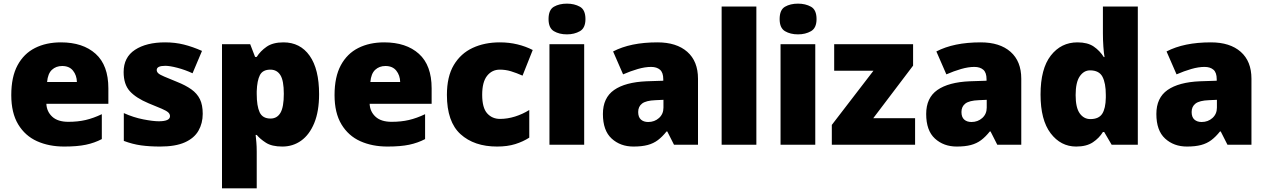

<svg xmlns="http://www.w3.org/2000/svg" viewBox="-20 -796 6967 1056"><path d="M315 -563Q436 -563 506 -500Q576 -437 576 -310V-225H235Q237 -182 267.5 -154Q298 -126 356 -126Q408 -126 451 -136Q494 -146 540 -168V-31Q500 -10 452.5 0Q405 10 333 10Q249 10 183.5 -19.5Q118 -49 80 -112Q42 -175 42 -273Q42 -373 76.5 -437Q111 -501 172.5 -532Q234 -563 315 -563ZM322 -433Q288 -433 265.5 -412Q243 -391 239 -345H403Q402 -382 381.5 -407.5Q361 -433 322 -433Z M1095 -170Q1095 -118 1071.5 -77Q1048 -36 996.5 -13Q945 10 861 10Q802 10 755.5 3.5Q709 -3 661 -21V-174Q714 -150 768 -139.5Q822 -129 853 -129Q915 -129 915 -157Q915 -169 905 -178Q895 -187 869.5 -198Q844 -209 797 -228Q728 -257 694 -294.5Q660 -332 660 -400Q660 -481 722.5 -522Q785 -563 888 -563Q943 -563 991 -551Q1039 -539 1091 -516L1039 -393Q998 -412 956 -423Q914 -434 889 -434Q842 -434 842 -411Q842 -401 850.5 -393Q859 -385 883 -375Q907 -365 953 -346Q1001 -327 1032.5 -304.5Q1064 -282 1079.5 -250.5Q1095 -219 1095 -170Z M1539 -563Q1631 -563 1683 -489.5Q1735 -416 1735 -278Q1735 -184 1708.5 -119.5Q1682 -55 1636.5 -22.5Q1591 10 1533 10Q1475 10 1442.5 -11Q1410 -32 1392 -54H1386Q1388 -35 1390 -13Q1392 9 1392 38V240H1201V-553H1356L1383 -483H1392Q1412 -515 1446.5 -539Q1481 -563 1539 -563ZM1467 -413Q1425 -413 1409.5 -383Q1394 -353 1392 -294V-279Q1392 -213 1408 -178.5Q1424 -144 1468 -144Q1504 -144 1522.5 -175.5Q1541 -207 1541 -280Q1541 -353 1522 -383Q1503 -413 1467 -413Z M2093 -563Q2214 -563 2284 -500Q2354 -437 2354 -310V-225H2013Q2015 -182 2045.5 -154Q2076 -126 2134 -126Q2186 -126 2229 -136Q2272 -146 2318 -168V-31Q2278 -10 2230.5 0Q2183 10 2111 10Q2027 10 1961.5 -19.5Q1896 -49 1858 -112Q1820 -175 1820 -273Q1820 -373 1854.5 -437Q1889 -501 1950.5 -532Q2012 -563 2093 -563ZM2100 -433Q2066 -433 2043.5 -412Q2021 -391 2017 -345H2181Q2180 -382 2159.5 -407.5Q2139 -433 2100 -433Z M2714 10Q2588 10 2513 -58Q2438 -126 2438 -274Q2438 -375 2476 -438.5Q2514 -502 2579.5 -532.5Q2645 -563 2729 -563Q2780 -563 2825.5 -552Q2871 -541 2910 -521L2854 -380Q2820 -395 2790.5 -404Q2761 -413 2729 -413Q2686 -413 2659 -379Q2632 -345 2632 -275Q2632 -203 2659.5 -172.5Q2687 -142 2730 -142Q2771 -142 2812.5 -155Q2854 -168 2891 -191V-39Q2857 -17 2814 -3.5Q2771 10 2714 10Z M3098 -776Q3139 -776 3169.5 -759Q3200 -742 3200 -691Q3200 -642 3169.5 -624.5Q3139 -607 3098 -607Q3056 -607 3026.5 -624.5Q2997 -642 2997 -691Q2997 -742 3026.5 -759Q3056 -776 3098 -776ZM3193 -553V0H3002V-553Z M3596 -563Q3701 -563 3760 -511Q3819 -459 3819 -363V0H3687L3650 -73H3646Q3623 -44 3598.5 -25.5Q3574 -7 3542 1.5Q3510 10 3464 10Q3392 10 3344 -34Q3296 -78 3296 -169Q3296 -258 3357.5 -301Q3419 -344 3536 -349L3628 -352V-360Q3628 -397 3610 -412.5Q3592 -428 3561 -428Q3528 -428 3488 -416.5Q3448 -405 3407 -387L3352 -513Q3400 -538 3460.5 -550.5Q3521 -563 3596 -563ZM3585 -245Q3533 -243 3511.5 -226.5Q3490 -210 3490 -180Q3490 -152 3505 -138.5Q3520 -125 3545 -125Q3580 -125 3604.5 -147Q3629 -169 3629 -204V-247Z M4140 0H3949V-760H4140Z M4369 -776Q4410 -776 4440.5 -759Q4471 -742 4471 -691Q4471 -642 4440.5 -624.5Q4410 -607 4369 -607Q4327 -607 4297.5 -624.5Q4268 -642 4268 -691Q4268 -742 4297.5 -759Q4327 -776 4369 -776ZM4464 -553V0H4273V-553Z M5013 0H4555V-109L4784 -407H4568V-553H5002V-435L4783 -146H5013Z M5374 -563Q5479 -563 5538 -511Q5597 -459 5597 -363V0H5465L5428 -73H5424Q5401 -44 5376.5 -25.5Q5352 -7 5320 1.5Q5288 10 5242 10Q5170 10 5122 -34Q5074 -78 5074 -169Q5074 -258 5135.5 -301Q5197 -344 5314 -349L5406 -352V-360Q5406 -397 5388 -412.5Q5370 -428 5339 -428Q5306 -428 5266 -416.5Q5226 -405 5185 -387L5130 -513Q5178 -538 5238.5 -550.5Q5299 -563 5374 -563ZM5363 -245Q5311 -243 5289.5 -226.5Q5268 -210 5268 -180Q5268 -152 5283 -138.5Q5298 -125 5323 -125Q5358 -125 5382.5 -147Q5407 -169 5407 -204V-247Z M5899 10Q5814 10 5758.5 -63Q5703 -136 5703 -276Q5703 -418 5759.5 -490.5Q5816 -563 5906 -563Q5962 -563 5995.5 -540Q6029 -517 6051 -482H6055Q6051 -503 6048.5 -540Q6046 -577 6046 -612V-760H6238V0H6094L6053 -70H6046Q6026 -37 5991 -13.5Q5956 10 5899 10ZM5977 -141Q6023 -141 6042 -170Q6061 -199 6062 -259V-274Q6062 -339 6043.5 -374Q6025 -409 5975 -409Q5941 -409 5918.5 -376Q5896 -343 5896 -273Q5896 -204 5918.5 -172.5Q5941 -141 5977 -141Z M6640 -563Q6745 -563 6804 -511Q6863 -459 6863 -363V0H6731L6694 -73H6690Q6667 -44 6642.5 -25.5Q6618 -7 6586 1.5Q6554 10 6508 10Q6436 10 6388 -34Q6340 -78 6340 -169Q6340 -258 6401.5 -301Q6463 -344 6580 -349L6672 -352V-360Q6672 -397 6654 -412.5Q6636 -428 6605 -428Q6572 -428 6532 -416.5Q6492 -405 6451 -387L6396 -513Q6444 -538 6504.5 -550.5Q6565 -563 6640 -563ZM6629 -245Q6577 -243 6555.5 -226.5Q6534 -210 6534 -180Q6534 -152 6549 -138.5Q6564 -125 6589 -125Q6624 -125 6648.5 -147Q6673 -169 6673 -204V-247Z"/></svg>

Font: Noto Sans Syriac Eastern Black
Style: Regular
Weight: 900
Designer: Patrick Giasson and the Monotype Design Team
Foundry: Monotype Imaging Inc.
Version: Version 3.001; ttfautohint (v1.8.4.7-5d5b)